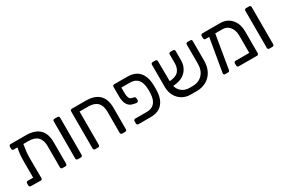

<svg xmlns="http://www.w3.org/2000/svg" viewBox="69 -1456 3447 2346"><g transform="rotate(-30 1792.0 -282.5)"><path d="M586 -327V-23Q586 -13 579.5 -6.5Q573 0 563 0H521Q511 0 504.5 -6.5Q498 -13 498 -23V-322Q498 -494 327 -494H254Q244 -436 239.5 -393Q235 -350 235 -295L237 -23Q237 -13 231 -6.5Q225 0 215 0L76 -2Q66 -2 59.5 -8.5Q53 -15 53 -25V-55Q53 -65 59.5 -71.5Q66 -78 76 -78L152 -77V-291Q152 -355 155.5 -398Q159 -441 171 -494H118Q108 -494 101.5 -500Q95 -506 95 -516V-548Q95 -558 101.5 -564.5Q108 -571 118 -571H332Q586 -571 586 -327Z M714 -23V-548Q714 -558 720.5 -564.5Q727 -571 737 -571H781Q791 -571 797.5 -564.5Q804 -558 804 -548V-23Q804 -13 797.5 -6.5Q791 0 781 0H737Q727 0 720.5 -6.5Q714 -13 714 -23Z M959 -23V-548Q959 -558 965.5 -564.5Q972 -571 982 -571H1175Q1304 -571 1366.5 -509.5Q1429 -448 1429 -325V-23Q1429 -13 1422.5 -6.5Q1416 0 1406 0H1364Q1354 0 1347.5 -6.5Q1341 -13 1341 -23V-322Q1341 -494 1170 -494H1047V-23Q1047 -13 1040.5 -6.5Q1034 0 1024 0H982Q972 0 965.5 -6.5Q959 -13 959 -23Z M1636 -412Q1637 -372 1646 -349Q1655 -326 1676 -320L1714 -310Q1722 -308 1726.5 -299.5Q1731 -291 1731 -279V-256Q1731 -245 1720 -240Q1709 -235 1696 -237L1658 -245Q1557 -267 1557 -415V-548Q1558 -559 1564 -565Q1570 -571 1580 -571H1765Q1875 -571 1932 -506.5Q1989 -442 1992 -324Q1993 -314 1993 -286Q1993 -257 1992 -247Q1989 -129 1932 -64.5Q1875 0 1765 0H1593Q1583 0 1576.5 -6.5Q1570 -13 1570 -23V-56Q1570 -67 1576.5 -73Q1583 -79 1593 -79H1759Q1829 -79 1867 -124Q1905 -169 1908 -251Q1910 -271 1910 -286Q1910 -300 1908 -320Q1906 -403 1868 -447.5Q1830 -492 1759 -492H1636Z M2676 -548V-270Q2676 -186 2641.5 -122.5Q2607 -59 2544.5 -25.5Q2482 8 2401 6H2327Q2263 6 2211 -24Q2159 -54 2129 -108.5Q2099 -163 2099 -234V-548Q2099 -558 2105.5 -564.5Q2112 -571 2122 -571H2161Q2171 -571 2177.5 -564.5Q2184 -558 2184 -548L2187 -264Q2278 -271 2314 -313Q2350 -355 2350 -423V-548Q2350 -558 2356 -564.5Q2362 -571 2372 -571H2411Q2421 -571 2427.5 -564.5Q2434 -558 2434 -548V-419Q2434 -323 2373 -261Q2312 -199 2194 -193Q2210 -135 2253.5 -103.5Q2297 -72 2358 -72H2390Q2485 -71 2538 -127Q2591 -183 2591 -276V-548Q2591 -558 2597.5 -564.5Q2604 -571 2614 -571H2653Q2664 -571 2670 -565Q2676 -559 2676 -548Z M3289 -327V-23Q3289 -13 3282.5 -6.5Q3276 0 3266 0H3008Q2998 0 2991.5 -6.5Q2985 -13 2985 -23V-55Q2985 -65 2991.5 -71.5Q2998 -78 3008 -78H3201V-321Q3201 -397 3162.5 -444.5Q3124 -492 3065 -492H2960L2882 -24Q2881 -14 2874 -7Q2867 0 2857 0H2815Q2805 0 2799.5 -7Q2794 -14 2795 -24L2875 -492H2824Q2814 -492 2807.5 -498.5Q2801 -505 2801 -515V-548Q2801 -558 2807.5 -564.5Q2814 -571 2824 -571H3075Q3137 -571 3185.5 -541.5Q3234 -512 3261.5 -457Q3289 -402 3289 -327Z M3417 -23V-548Q3417 -558 3423.5 -564.5Q3430 -571 3440 -571H3484Q3494 -571 3500.5 -564.5Q3507 -558 3507 -548V-23Q3507 -13 3500.5 -6.5Q3494 0 3484 0H3440Q3430 0 3423.5 -6.5Q3417 -13 3417 -23Z"/></g></svg>

Font: Rubik
Style: Regular
Weight: 400
Designer: Hubert & Fischer
Foundry: Hubert & Fischer
Version: Version 1.100